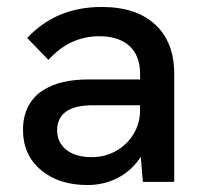

<svg xmlns="http://www.w3.org/2000/svg" viewBox="-20 -522 582 551"><path d="M384 -72Q359 -33 319 -12Q279 9 231 9Q148 9 97 -34.5Q46 -78 46 -149Q46 -189 62 -218.5Q78 -248 107 -265Q154 -294 234 -294H382V-310Q382 -362 351.5 -390Q321 -418 265 -418Q180 -418 119 -350L58 -413Q141 -502 272 -502Q371 -502 425.5 -451.5Q480 -401 480 -310V0H390ZM243 -71Q281 -71 312.5 -88.5Q344 -106 363 -137Q382 -168 382 -206V-220H248Q195 -220 170 -202Q144 -184 144 -148Q144 -113 170.5 -92Q197 -71 243 -71Z"/></svg>

Font: Hanken Grotesk Medium
Style: Regular
Weight: 500
Designer: Alfredo Marco Pradil
Foundry: Hanken Design Co.
Version: Version 3.014